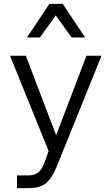

<svg xmlns="http://www.w3.org/2000/svg" viewBox="-20 -781 579 995"><path d="M428 -492H506L272 87Q252 137 221.5 165.5Q191 194 126 194H68V128H126Q160 128 179 112Q198 96 209 65L232 2L32 -492H114L271 -80ZM421 -587H351L269 -701L187 -587H120L236 -761H305Z"/></svg>

Font: Wix Madefor Text
Style: Regular
Weight: 400
Designer: Dalton Maag Ltd
Foundry: Dalton Maag Ltd
Version: Version 3.100